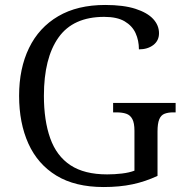

<svg xmlns="http://www.w3.org/2000/svg" viewBox="-20 -744 746 774"><path d="M398 10Q283 10 207.5 -36Q132 -82 94.5 -165Q57 -248 57 -358Q57 -468 97 -550.5Q137 -633 214.5 -678.5Q292 -724 404 -724Q478 -724 526 -708.5Q574 -693 597.5 -667.5Q621 -642 621 -610Q621 -580 598 -562.5Q575 -545 540 -545Q540 -581 526.5 -610.5Q513 -640 482.5 -658Q452 -676 400 -676Q275 -676 216 -593Q157 -510 157 -358Q157 -258 182.5 -186.5Q208 -115 264 -78Q320 -41 412 -41Q442 -41 471.5 -44.5Q501 -48 522 -56V-217Q522 -248 513.5 -264Q505 -280 489 -285.5Q473 -291 449 -291H436V-329H688V-291H678Q658 -291 643.5 -285.5Q629 -280 622 -263Q615 -246 615 -214V-35Q566 -12 514 -1Q462 10 398 10Z"/></svg>

Font: Noto Serif Hentaigana EL
Style: Regular
Weight: 400
Designer: Kazuhiro Yamada
Foundry: nipponia
Version: Version 1.000